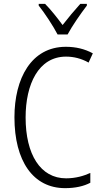

<svg xmlns="http://www.w3.org/2000/svg" viewBox="-20 -967 528 997"><path d="M279 -788H331C355 -833 399 -896 431 -938V-947H397C363 -909 336 -877 305 -837C277 -875 243 -918 214 -947H181V-938C212 -899 255 -834 279 -788ZM323 -673C363 -673 403 -663 440 -642L462 -690C420 -713 373 -724 322 -724C142 -724 55 -559 55 -358C55 -131 152 10 318 10C371 10 415 0 449 -18V-69C416 -54 374 -41 323 -41C190 -41 113 -165 113 -357C113 -528 179 -673 323 -673Z"/></svg>

Font: Noto Sans Thai Cond Light
Style: Regular
Weight: 300
Width: 3
Designer: Monotype Design Team
Foundry: Monotype Imaging Inc.
Version: Version 2.002